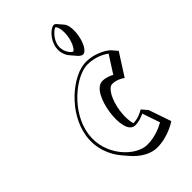

<svg xmlns="http://www.w3.org/2000/svg" viewBox="-248 -863 993 993"><g transform="rotate(-45 248.0 -367.0)"><path d="M351.3 -351.2C389.2 -351.2 418.8 -327.2 418.8 -327.2L496.2 -448.2L469 -480C469 -480 417.9 -528 334 -528C240.4 -528 87.9 -406 66.1 -255C54.7 -176 82.3 -105.3 124.4 -56.1L151.6 -24.3C189.5 19.9 239.1 46.8 282.9 46.8C366.9 46.8 431.5 0.8 431.5 0.8L389.2 -122.2L362 -154C362 -154 325.5 -130 287.6 -130C286.8 -130 286 -130 285.2 -130.1C278 -153.3 276.2 -187.1 281.7 -225.2C291.7 -295.2 323 -351.2 351.3 -351.2ZM352.7 -781C331.2 -781 286 -740 278.7 -689C274.1 -657.5 285.2 -629.7 299.3 -613.2L326.6 -581.3C335.3 -571.1 345.2 -565.2 353.4 -565.2C374.9 -565.2 398.1 -606.2 405.5 -657.2C411 -695.4 406 -728 394 -742L366.8 -773.8C362.8 -778.4 358.1 -781 352.7 -781ZM350.5 -766C353.9 -766 371 -742.6 363.3 -689C355.6 -635.8 331.8 -612 328.3 -612C320.3 -612 287 -643.1 293.7 -689C300.3 -734.9 342.5 -766 350.5 -766ZM326.2 -398C279.4 -398 249.1 -324.2 239.4 -257C229.5 -188.6 238.8 -115 285.4 -115C312.6 -115 339.3 -126.1 352.7 -132.7L385.9 -36C363.6 -23.1 315.8 0 257.9 0C175.5 0 60.6 -112.9 81.1 -255C101.8 -398.3 248.6 -513 331.8 -513C390.4 -513 432.7 -487.4 449.2 -475.3L388.4 -380.3C375 -388 353.2 -398 326.2 -398Z"/></g></svg>

Font: Blink
Style: 3DObl
Weight: 400
Designer: Mew Too
Foundry: Cannot Into Space Fonts
Version: Version 001.000